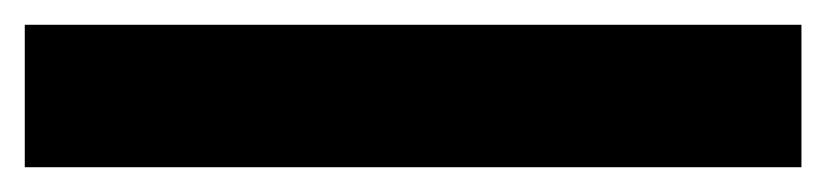

<svg xmlns="http://www.w3.org/2000/svg" viewBox="-20 53 667 155"><path d="M0 188V73H627V188Z"/></svg>

Font: M PLUS 2 Thin ExtraBold
Style: Regular
Weight: 800
Version: Version 1.001